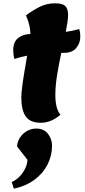

<svg xmlns="http://www.w3.org/2000/svg" viewBox="-20 -718 516 1162"><path d="M227 25Q163 25 136 -13Q109 -51 109 -129Q109 -151 114 -191.5Q119 -232 127.5 -282Q136 -332 144 -381Q123 -377 103.5 -372Q84 -367 67 -361Q63 -376 61.5 -391Q60 -406 60 -413Q60 -465 90.5 -488.5Q121 -512 164 -512Q164 -535 158 -563Q152 -591 137 -625Q179 -656 221 -677Q263 -698 314 -698Q358 -698 375 -681.5Q392 -665 392 -627Q392 -608 388 -582Q384 -556 378 -525Q400 -528 420 -532.5Q440 -537 459 -542Q463 -531 464.5 -519.5Q466 -508 466 -497Q466 -457 441.5 -427.5Q417 -398 366 -398H351Q337 -334 326 -267Q315 -200 315 -142Q315 -103 322.5 -72.5Q330 -42 346 -24Q290 25 227 25ZM64 424 51 384Q81 370 102 346.5Q123 323 134.5 297Q146 271 146 249L83 168Q85 139 101 114.5Q117 90 143 75Q169 60 199 60Q245 60 270 91.5Q295 123 295 164Q295 225 267 279Q239 333 187 371Q135 409 64 424Z"/></svg>

Font: Lemon
Style: Regular
Weight: 400
Designer: Eduardo Rodriguez Tunni
Foundry: Eduardo Rodriguez Tunni
Version: Version 1.003; ttfautohint (v1.8.4.7-5d5b);gftools[0.9.24]